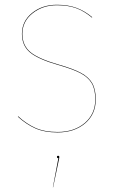

<svg xmlns="http://www.w3.org/2000/svg" viewBox="-20 -547 487 806"><path d="M367 -475 366 -473Q334 -500 300 -512.5Q266 -525 219 -525Q159 -525 116.5 -491Q74 -457 74 -405Q74 -356 108 -328Q142 -300 226 -276Q286 -259 319 -241.5Q352 -224 367 -198Q382 -172 382 -130Q382 -67 337 -29Q292 9 222 9Q167 9 128.5 -8Q90 -25 55 -57L56 -59Q91 -27 129 -10Q167 7 222 7Q291 7 335.5 -30.5Q380 -68 380 -130Q380 -172 365 -197.5Q350 -223 317.5 -240Q285 -257 225 -274Q141 -298 106.5 -326.5Q72 -355 72 -405Q72 -458 114.5 -492.5Q157 -527 219 -527Q266 -527 301 -514Q336 -501 367 -475ZM229 112 228 120 203 239H202L225 117Q219 117 219 112Q219 107 224 107Q229 107 229 112Z"/></svg>

Font: FiraGO Two
Style: Regular
Weight: 100
Designer: bBox Type
Foundry: bBox Type GmbH
Version: Version 1.001